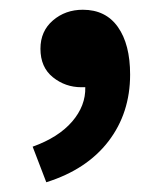

<svg xmlns="http://www.w3.org/2000/svg" viewBox="-20 -184 332 394"><path d="M75 190 47 117Q100 98 128 65.5Q156 33 155 -5Q151 -5 147 -5Q114 -5 88.5 -25.5Q63 -46 63 -84Q63 -120 88.5 -142Q114 -164 150 -164Q197 -164 222 -128.5Q247 -93 247 -31Q247 48 202.5 106Q158 164 75 190Z"/></svg>

Font: Assistant
Style: Bold
Weight: 700
Designer: Hebrew By Ben Nathan, Latin by Paul Hunt
Version: Version 3.000